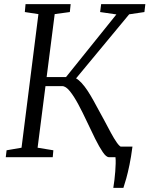

<svg xmlns="http://www.w3.org/2000/svg" viewBox="-20 -763 726 932"><path d="M530 149Q533 131 535.5 110.2Q538 89.5 539.5 69.2Q541 49 541.5 31Q542 13 540.5 0L478.5 -51.5H623Q616.5 -1 608.5 37.5Q600.5 76 592.8 103.5Q585 131 579 149ZM509 0Q495.5 0 478.8 -24.8Q462 -49.5 442.2 -89Q422.5 -128.5 402 -172.5Q381.5 -216.5 360.5 -255.8Q339.5 -295 319.5 -320Q299.5 -345 281.5 -345H181L186.5 -389H300.5L545 -693L466 -704.5L471 -743H685.5L681 -704.5L607 -693.5L326 -354.5L334 -388Q348 -385.5 362 -373.8Q376 -362 390.8 -342.8Q405.5 -323.5 420.2 -298.5Q435 -273.5 450 -245Q468 -213.5 485.5 -180Q503 -146.5 518.5 -118Q534 -89.5 547 -71Q560 -52.5 569.5 -49.5L613 -38.5L609.5 0ZM8 0 12 -33.5 84.5 -46 166.5 -694.5 100.5 -704.5 104 -743H323L319 -704.5L245.5 -694.5L162.5 -46L239 -33.5L236 0Z"/></svg>

Font: Merriweather 28pt Light
Style: Italic
Weight: 300
Italic angle: -7.8°
Version: Version 2.101